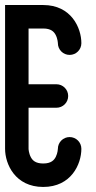

<svg xmlns="http://www.w3.org/2000/svg" viewBox="-20 -737 378 757"><path d="M254.5 -196.6C228.9 -196.6 208.2 -175.9 208.2 -150.3C208.2 -150.1 207.6 -134 200.1 -118.9C193.9 -106.6 182.7 -92.4 150.4 -92.4C119.1 -92.4 107.9 -105.6 101.7 -117C93.2 -132.7 92.6 -150.2 92.6 -150.2V-312.2H202.5C228.1 -312.2 248.8 -332.9 248.8 -358.5C248.8 -384.1 228.1 -404.8 202.5 -404.8H92.6V-624.6H150.4C181.7 -624.6 192.9 -611.4 199.1 -600C207.6 -584.3 208.2 -566.8 208.2 -566.8C208.2 -541.2 228.9 -520.5 254.5 -520.5C280.1 -520.5 300.8 -541.2 300.8 -566.8C300.8 -627.3 260.7 -717.2 150.4 -717.2H0V-150.3C0 -89.8 40.1 0.1 150.4 0.1C260.7 0.1 300.8 -89.8 300.8 -150.3C300.8 -175.9 280.1 -196.6 254.5 -196.6Z"/></svg>

Font: Cactron
Style: Regular
Weight: 400
Version: Version 1.0